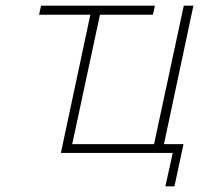

<svg xmlns="http://www.w3.org/2000/svg" viewBox="-20 -540 763 678"><path d="M564 118 590 0H195L299 -488H118L125 -520H527L520 -488H333L235 -31H524L629 -520H663L559 -31H628L596 118Z"/></svg>

Font: Raleway ExtraLight
Style: Italic
Weight: 200
Italic angle: -12°
Designer: Matt McInerney, Pablo Impallari, Rodrigo Fuenzalida
Foundry: Matt McInerney, Pablo Impallari, Rodrigo Fuenzalida
Version: Version 4.026